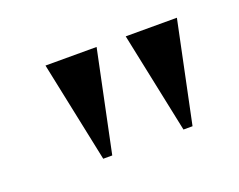

<svg xmlns="http://www.w3.org/2000/svg" viewBox="-49 -785 449 360"><g transform="rotate(-20 175.0 -605.5)"><path d="M166 -706.1 124 -504.9H106L64 -706.1ZM224.1 -706.1H326.2L284.2 -504.9H266.1Z"/></g></svg>

Font: Halibut Exp
Style: Regular
Weight: 400
Width: 7
Designer: Matteo Maggi
Foundry: Collletttivo
Version: Version 3.080 | FøM Fix